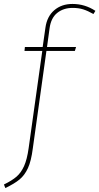

<svg xmlns="http://www.w3.org/2000/svg" viewBox="-59 -757 503 972"><path d="M192 -614 179 -519H326L320 -499H176L107 -5Q99 58 82.5 94Q66 130 40 151.5Q14 173 -32 195L-39 177Q2 157 25 137Q48 117 63 83.5Q78 50 86 -7L155 -499H65L67 -519H157L171 -617Q179 -674 216 -705.5Q253 -737 308 -737Q371 -737 424 -702L414 -686Q386 -702 362.5 -709.5Q339 -717 309 -717Q262 -717 230.5 -691.5Q199 -666 192 -614Z"/></svg>

Font: FiraGO Thin
Style: Italic
Weight: 100
Italic angle: -8°
Designer: bBox Type GmbH
Foundry: bBox Type GmbH
Version: Version 1.001